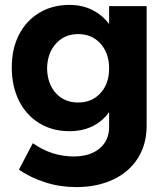

<svg xmlns="http://www.w3.org/2000/svg" viewBox="-20 -563 684 783"><path d="M578 -538V-50Q578 26 542 82.5Q506 139 441 169.5Q376 200 291 200Q225 200 165.5 181Q106 162 57 129L114 21Q190 75 281 75Q347 75 386 42.5Q425 10 425 -45V-106Q398 -68 357 -48Q316 -28 263 -28Q194 -28 140.5 -60.5Q87 -93 57.5 -152Q28 -211 28 -288Q28 -364 57.5 -421.5Q87 -479 140.5 -511Q194 -543 263 -543Q315 -543 356 -522.5Q397 -502 425 -465V-538ZM172 -284Q173 -222 207.5 -183.5Q242 -145 299 -145Q355 -145 390 -183.5Q425 -222 425 -284Q425 -346 390 -385Q355 -424 299 -424Q243 -424 208 -385Q173 -346 172 -284Z"/></svg>

Font: Argentum Sans SemiBold
Style: Regular
Weight: 600
Designer: Julieta Ulanovsky (Modified by Cristiano Sobral)
Foundry: Julieta Ulanovsky
Version: Version 5.001;November 22, 2018;FontCreator 11.5.0.2425 64-b